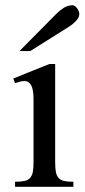

<svg xmlns="http://www.w3.org/2000/svg" viewBox="-20 -721 327 741"><path d="M286.1 -667.5Q286.1 -659.2 282 -651.9Q277.8 -644.5 271.5 -638.2Q265.1 -631.8 258.3 -626.5Q251.5 -621.1 245.1 -617.2L96.7 -523.9H55.2L197.3 -667.5Q210 -680.2 225.6 -690.4Q241.2 -700.7 259.8 -700.7Q264.6 -700.7 269.3 -697.3Q273.9 -693.8 277.6 -689Q281.2 -684.1 283.7 -678Q286.1 -671.9 286.1 -667.5ZM38.1 0V-19.5Q60.5 -19.5 74.7 -22.7Q88.9 -25.9 96.4 -34.7Q104 -43.5 106.7 -57.6Q109.4 -71.8 109.4 -94.2V-339.8Q109.4 -348.6 108.4 -360.4Q107.4 -372.1 104 -382.8Q100.6 -393.6 93.3 -400.9Q85.9 -408.2 74.2 -408.2Q65.4 -408.2 56.4 -405.8Q47.4 -403.3 38.1 -399.9L31.2 -418L170.9 -474.1H192.9V-94.2Q192.9 -71.8 195.6 -57.6Q198.2 -43.5 205.8 -34.7Q213.4 -25.9 227.1 -22.7Q240.7 -19.5 263.2 -19.5V0Z"/></svg>

Font: Simplified Naskh
Style: Regular
Weight: 400
Designer: SIL International
Foundry: Arabeyes
Version: 1.02_alpha